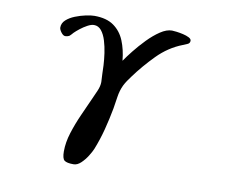

<svg xmlns="http://www.w3.org/2000/svg" viewBox="-80 -722 1160 951"><g transform="rotate(10 500.0 -247.0)"><path d="M811 -579Q811 -566 798.5 -561Q786 -556 777 -552Q707 -525 651.5 -468.5Q596 -412 553 -353Q544 -341 535.5 -328.5Q527 -316 520 -302Q507 -274 502.5 -243Q498 -212 493 -182Q483 -128 469 -74Q455 -20 435 30Q429 45 415 67.5Q401 90 383 107Q365 124 346 124Q312 124 300 114.5Q288 105 288 69Q288 24 303.5 -25Q319 -74 340.5 -122Q362 -170 380 -210Q389 -230 400 -255Q411 -280 411 -301Q411 -311 410 -321Q409 -331 409 -341Q409 -357 407.5 -385Q406 -413 401.5 -445Q397 -477 388 -506.5Q379 -536 364 -554.5Q349 -573 327 -573Q313 -573 294.5 -563Q276 -553 259.5 -540Q243 -527 233 -517Q229 -513 225.5 -508.5Q222 -504 217 -500Q207 -494 195 -494Q185 -494 174.5 -508Q164 -522 164 -532Q164 -554 181.5 -570Q199 -586 225.5 -596.5Q252 -607 278 -612.5Q304 -618 321 -618Q382 -618 418.5 -592Q455 -566 473 -522Q491 -478 496 -424H497Q511 -445 536 -476.5Q561 -508 591.5 -539.5Q622 -571 653.5 -592Q685 -613 712 -613Q719 -613 735 -611Q751 -609 768.5 -605Q786 -601 798.5 -594.5Q811 -588 811 -579Z"/></g></svg>

Font: Kaisei Decol
Style: Bold
Weight: 700
Designer: Font-Kai, 金井和夫
Foundry: KAZUO KANAI
Version: Version 5.003